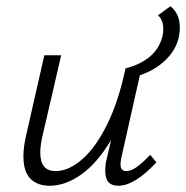

<svg xmlns="http://www.w3.org/2000/svg" viewBox="-20 -590 596 615"><path d="M556 -502Q556 -449 520.5 -408.5Q485 -368 428 -349L368 -82Q366 -68 366 -63Q366 -42 385 -42Q400 -42 418 -55Q436 -68 461 -94L481 -70Q411 5 359 5Q338 5 327.5 -6.5Q317 -18 317 -44Q317 -51 319 -69L336 -142Q293 -69 241.5 -32Q190 5 139 5Q100 5 77.5 -17.5Q55 -40 55 -90Q55 -119 64 -158L122 -413H176L118 -163Q109 -126 109 -101Q109 -42 158 -42Q200 -42 243.5 -80Q287 -118 323.5 -192Q360 -266 382 -371Q430 -383 461 -409.5Q492 -436 501 -477Q503 -484 503 -497Q503 -526 486 -541L526 -570Q556 -546 556 -502Z"/></svg>

Font: Ysabeau Semilight
Style: Italic
Weight: 300
Italic angle: -12°
Designer: Christian Thalmann (Catharsis Fonts)
Version: Version 0.003